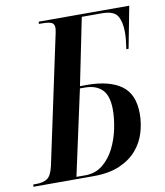

<svg xmlns="http://www.w3.org/2000/svg" viewBox="-103 -781 730 848"><g transform="rotate(-10 262.0 -357.0)"><path d="M-22 0 -20 -10H-7Q23 -10 41.5 -21.5Q60 -33 70 -75L184 -610Q189 -632 192.5 -649.5Q196 -667 196 -674Q196 -693 182.5 -698.5Q169 -704 141 -704H127L128 -714H534L498 -527H488Q491 -546 493 -566.5Q495 -587 495 -602Q495 -648 479 -675Q463 -702 409 -702H319L258 -402H289Q388 -402 442.5 -363.5Q497 -325 497 -236Q497 -194 484.5 -152Q472 -110 443 -76Q414 -42 366 -21Q318 0 248 0ZM212 -10Q258 -10 290.5 -36Q323 -62 343.5 -102.5Q364 -143 373.5 -189Q383 -235 383 -274Q383 -337 355.5 -364.5Q328 -392 278 -392H256L173 -10Z"/></g></svg>

Font: Noto Serif Display ExtraCondensed SemiBold
Style: Italic
Weight: 600
Width: 2
Italic angle: -12°
Designer: Monotype Design Team
Foundry: Monotype Imaging Inc.
Version: Version 2.009